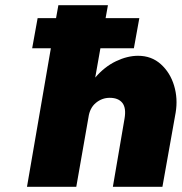

<svg xmlns="http://www.w3.org/2000/svg" viewBox="-20 -720 700 740"><path d="M460 -263Q467 -304 451.5 -323.5Q436 -343 403 -343Q373 -343 349.5 -323.5Q326 -304 321 -268L274 0H84L176 -534H104L125 -650H196L205 -700H396L387 -650H517L496 -534H367L347 -421Q383 -463 427 -484Q471 -505 512 -505Q564 -505 600 -472.5Q636 -440 651 -390Q666 -340 657 -286L606 0H415Z"/></svg>

Font: Overused Grotesk Black
Style: Italic
Weight: 900
Italic angle: -10°
Version: Version 0.003